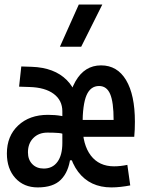

<svg xmlns="http://www.w3.org/2000/svg" viewBox="-20 -815 626 845"><path d="M146 9.8Q85 9.8 47.6 -31.2Q10.3 -72.3 10.3 -139.6Q10.3 -216.3 60.1 -262.9Q109.9 -309.6 190.9 -309.6Q222.7 -309.6 249.5 -304.9Q276.4 -300.3 294.4 -292L272.9 -216.8Q260.3 -228 238.3 -229.7Q216.3 -231.4 189 -231.4Q150.4 -231.4 126.7 -207.5Q103 -183.6 103 -144.5Q103 -112.3 122.1 -92.8Q141.1 -73.2 172.4 -73.2Q211.4 -73.2 232.9 -102.8Q254.4 -132.3 254.4 -185.5V-271.5L328.6 -109.4H248.5L289.6 -120.1Q281.7 -58.1 248 -24.2Q214.4 9.8 146 9.8ZM254.4 -151.4V-191.4V-325.2Q254.4 -373.5 216.3 -401.9Q178.2 -430.2 109.9 -432.1L64 -433.6L73.7 -522.5L119.6 -521Q219.2 -517.6 273.9 -462.6Q328.6 -407.7 328.6 -309.6V-151.4ZM470.2 9.8Q376 9.8 324 -58.8Q272 -127.4 272 -259.8Q272 -387.2 312.3 -457.3Q352.5 -527.3 424.8 -527.3Q496.1 -527.3 534.9 -462.4Q573.7 -397.5 573.7 -279.3Q573.7 -262.7 573 -245.1Q572.3 -227.5 570.8 -212.9H334.5V-287.1H480Q480 -365.7 464.8 -401.1Q449.7 -436.5 416 -436.5Q378.4 -436.5 360.8 -395.8Q343.3 -355 343.3 -264.6Q343.3 -178.2 379.6 -130.6Q416 -83 481.9 -83Q509.8 -83 540.5 -89.4L553.2 1Q533.7 4.9 512 7.3Q490.2 9.8 470.2 9.8ZM243.7 -609.4 326.7 -794.9H430.2L337.4 -609.4Z"/></svg>

Font: Cascadia Mono
Style: Regular
Weight: 400
Monospace: yes
Designer: Aaron Bell
Foundry: Saja Typeworks
Version: Version 2404.023